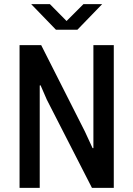

<svg xmlns="http://www.w3.org/2000/svg" viewBox="-20 -903 640 923"><path d="M74 0V-686H178L388 -271L425 -191H429V-686H527V0H422L205 -424L175 -493L171 -492V0ZM249 -760 130 -883H220L300 -802L381 -883H471L352 -760Z"/></svg>

Font: Chivo Mono
Style: Regular
Weight: 400
Monospace: yes
Designer: Hector Gatti
Foundry: Omnibus-Type
Version: Version 1.008; ttfautohint (v1.8.4.7-5d5b)